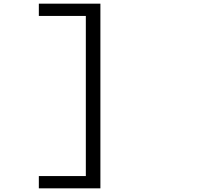

<svg xmlns="http://www.w3.org/2000/svg" viewBox="-20 -824 1090 1048"><path d="M192 137H448.5V-737H192V-804H528V204H192Z"/></svg>

Font: League Mono Extended Light
Style: Regular
Weight: 300
Width: 9
Designer: Tyler Finck
Foundry: The League of Moveable Type / Tyler Finck
Version: Version 2.210